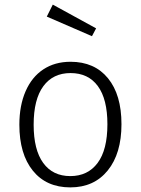

<svg xmlns="http://www.w3.org/2000/svg" viewBox="-20 -802 611 833"><path d="M507 -263Q507 -136 447.5 -62.5Q388 11 285 11Q181 11 122.5 -61.5Q64 -134 64 -261Q64 -344 91 -406Q118 -468 168 -501Q218 -534 286 -534Q390 -534 448.5 -462.5Q507 -391 507 -263ZM126 -261Q126 -152 167.5 -95Q209 -38 285 -38Q361 -38 403.5 -95Q446 -152 446 -263Q446 -372 404.5 -428.5Q363 -485 286 -485Q210 -485 168 -428Q126 -371 126 -261ZM397 -679 379 -645 183 -730 209 -782Z"/></svg>

Font: Fira Sans Light
Style: Regular
Weight: 300
Designer: bBox Type GmbH & Carrois Corporate GbR & Edenspiekermann AG
Foundry: bBox Type GmbH & Carrois Corporate GbR & Edenspiekermann AG
Version: Version 4.301